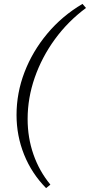

<svg xmlns="http://www.w3.org/2000/svg" viewBox="-20 -765 462 987"><path d="M217 202Q143 127 104 30Q65 -67 65 -174Q65 -287 106 -394Q147 -501 223 -592Q299 -683 404 -745L422 -724Q329 -655 262 -563Q195 -471 158.5 -366Q122 -261 122 -153Q122 -57 152 29Q182 115 239 184Z"/></svg>

Font: Piazzolla Thin Light
Style: Italic
Weight: 300
Italic angle: -11.3°
Version: Version 2.005